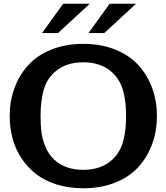

<svg xmlns="http://www.w3.org/2000/svg" viewBox="-20 -987 895 1033"><path d="M462.9 -966.8 292 -809.1H206.1L319.8 -966.8ZM711.9 -966.8 541 -809.1H456.1L569.8 -966.8ZM583 -598.1Q523.9 -651.9 428.2 -651.9Q332 -651.9 272.9 -598.1Q229.5 -558.6 213.9 -499.3Q198.2 -439.9 198.2 -362.8Q198.2 -313 203.1 -274.9Q208 -236.8 225.3 -195.6Q242.7 -154.3 272.9 -127Q332 -73.2 428.2 -73.2Q523.9 -73.2 583 -127Q606 -147.9 621.6 -175.3Q637.2 -202.6 644.8 -234.9Q652.3 -267.1 655.3 -296.9Q658.2 -326.7 658.2 -362.8Q658.2 -398.9 655.3 -428.5Q652.3 -458 644.8 -490Q637.2 -522 621.6 -549.6Q606 -577.1 583 -598.1ZM428.2 -751Q524.4 -751 600.8 -720Q677.2 -689 725.6 -635.3Q773.9 -581.5 799.1 -512.2Q824.2 -442.9 824.2 -362.8Q824.2 -282.2 798.8 -212.4Q773.4 -142.6 725.1 -89.1Q676.8 -35.6 600.3 -4.9Q523.9 25.9 428.2 25.9Q351.1 25.9 286.1 5.9Q221.2 -14.2 174.8 -50Q128.4 -85.9 95.9 -134.8Q63.5 -183.6 47.9 -241.2Q32.2 -298.8 32.2 -362.8Q32.2 -443.4 57.9 -513.2Q83.5 -583 131.8 -636.2Q180.2 -689.5 256.3 -720.2Q332.5 -751 428.2 -751Z"/></svg>

Font: Aurulent Sans
Style: Bold
Weight: 700
Version: Version 2007.05.04